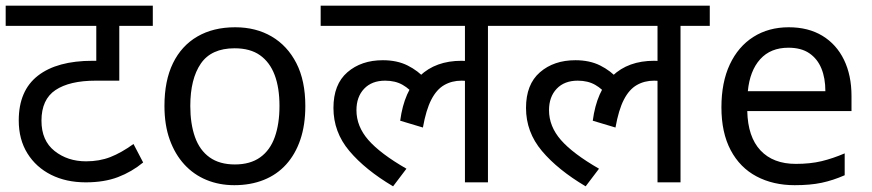

<svg xmlns="http://www.w3.org/2000/svg" viewBox="-20 -642 3069 676"><path d="M518 -551H400V-358H317Q225 -358 175.5 -325Q126 -292 126 -217Q126 -147 172 -110.5Q218 -74 283 -74Q330 -74 368.5 -89Q407 -104 450 -135L484 -70Q444 -37 395.5 -18.5Q347 0 282 0Q213 0 160 -26.5Q107 -53 76.5 -102Q46 -151 46 -218Q46 -323 113.5 -375.5Q181 -428 306 -428H348L319 -404V-551H0V-622H518Z M1055 -269Q1055 -202 1037.5 -150.5Q1020 -99 987.5 -63Q955 -27 908.5 -8.5Q862 10 805 10Q752 10 707 -8.5Q662 -27 629 -63Q596 -99 577.5 -150.5Q559 -202 559 -269Q559 -358 589 -419.5Q619 -481 675 -513.5Q731 -546 808 -546Q881 -546 936.5 -513.5Q992 -481 1023.5 -419.5Q1055 -358 1055 -269ZM650 -269Q650 -206 666.5 -159.5Q683 -113 718 -88Q753 -63 807 -63Q861 -63 896 -88Q931 -113 947.5 -159.5Q964 -206 964 -269Q964 -333 947 -378Q930 -423 895.5 -447.5Q861 -472 806 -472Q724 -472 687 -418Q650 -364 650 -269Z M1109 -551V-622H1801V-551H1698V0H1617V-379L1661 -347Q1645 -354 1631 -356Q1617 -358 1605 -358Q1571 -358 1544 -342.5Q1517 -327 1498.5 -291Q1480 -255 1469 -193L1389 -217Q1403 -322 1458.5 -375Q1514 -428 1605 -428Q1625 -428 1642 -425Q1659 -422 1671 -418L1674 -396L1617 -415V-551ZM1441 -304Q1424 -328 1398 -343Q1372 -358 1336 -358Q1289 -358 1262 -329.5Q1235 -301 1235 -254Q1235 -197 1277 -149Q1319 -101 1411 -48L1364 14Q1266 -44 1210 -110.5Q1154 -177 1154 -262Q1154 -345 1203 -387.5Q1252 -430 1328 -430Q1378 -430 1415 -411.5Q1452 -393 1479 -363Z M1787 -551V-622H2479V-551H2376V0H2295V-379L2339 -347Q2323 -354 2309 -356Q2295 -358 2283 -358Q2249 -358 2222 -342.5Q2195 -327 2176.5 -291Q2158 -255 2147 -193L2067 -217Q2081 -322 2136.5 -375Q2192 -428 2283 -428Q2303 -428 2320 -425Q2337 -422 2349 -418L2352 -396L2295 -415V-551ZM2119 -304Q2102 -328 2076 -343Q2050 -358 2014 -358Q1967 -358 1940 -329.5Q1913 -301 1913 -254Q1913 -197 1955 -149Q1997 -101 2089 -48L2042 14Q1944 -44 1888 -110.5Q1832 -177 1832 -262Q1832 -345 1881 -387.5Q1930 -430 2006 -430Q2056 -430 2093 -411.5Q2130 -393 2157 -363Z M2757 -546Q2826 -546 2875.5 -516Q2925 -486 2951.5 -431.5Q2978 -377 2978 -304V-251H2611Q2613 -160 2657.5 -112.5Q2702 -65 2782 -65Q2833 -65 2872.5 -74.5Q2912 -84 2954 -102V-25Q2913 -7 2873 1.5Q2833 10 2778 10Q2702 10 2643.5 -21Q2585 -52 2552.5 -113.5Q2520 -175 2520 -264Q2520 -352 2549.5 -415Q2579 -478 2632.5 -512Q2686 -546 2757 -546ZM2756 -474Q2693 -474 2656.5 -433.5Q2620 -393 2613 -321H2886Q2886 -367 2872 -401Q2858 -435 2829.5 -454.5Q2801 -474 2756 -474Z"/></svg>

Font: lhindi25
Style: Book
Weight: 400
Designer: Jelle Bosma - Monotype Design Team
Foundry: Monotype Imaging Inc.
Version: Version 2.003